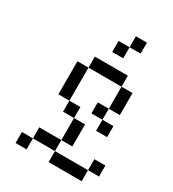

<svg xmlns="http://www.w3.org/2000/svg" viewBox="-217 -1042 1049 1161"><g transform="rotate(30 307.5 -461.5)"><path d="M153.8 -615.4H230.8V-538.5H153.8ZM153.8 -538.5H230.8V-461.5H153.8ZM153.8 -461.5H230.8V-384.6H153.8ZM230.8 -384.6H307.7V-307.7H230.8ZM307.7 -307.7H384.6V-230.8H307.7ZM307.7 -230.8H384.6V-153.8H307.7ZM230.8 -153.8H307.7V-76.9H230.8ZM153.8 -153.8H230.8V-76.9H153.8ZM76.9 -76.9H153.8V0H76.9ZM307.7 -76.9H384.6V0H307.7ZM384.6 -76.9H461.5V0H384.6ZM461.5 -76.9H538.5V0H461.5ZM230.8 -692.3H307.7V-615.4H230.8ZM307.7 -692.3H384.6V-615.4H307.7ZM384.6 -692.3H461.5V-615.4H384.6ZM461.5 -615.4H538.5V-538.5H461.5ZM461.5 -538.5H538.5V-461.5H461.5ZM384.6 -461.5H461.5V-384.6H384.6ZM461.5 -384.6H538.5V-307.7H461.5ZM538.5 -153.8H615.4V-76.9H538.5ZM307.7 -846.2H384.6V-769.2H307.7ZM384.6 -923.1H461.5V-846.2H384.6Z"/></g></svg>

Font: Jacquarda Bastarda 9
Style: Regular
Weight: 400
Designer: Sarah Cadigan-Fried
Version: Version 1.000; ttfautohint (v1.8.4.7-5d5b)